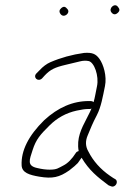

<svg xmlns="http://www.w3.org/2000/svg" viewBox="-20 -674 511 722"><path d="M399.5 -626.8C406.4 -618.6 414 -618.1 422.3 -625.2C433.5 -634.9 428.6 -642.1 422.8 -649C411.3 -664.3 386.3 -642.4 399.5 -626.8ZM210.4 -643.5C202.3 -636.5 201.6 -628.8 208.3 -620.5C221.2 -604.4 246.4 -626.1 233.4 -640C227.5 -646.9 221.4 -653 210.4 -643.5ZM138 -379 148.9 -391C169.5 -412.5 186.3 -420.7 226.7 -430.2C251.9 -436.1 270 -440.4 280.9 -443.2C291.8 -446 302.5 -446.4 312.9 -444.5C334.3 -440.6 353 -388.5 344.7 -349.5C339.6 -325.9 337.3 -307.9 331.9 -290C329 -292.7 325.6 -294 321.6 -294H313.6C254.1 -294 198.3 -270 146.2 -222C87 -163.8 58.8 -107.2 61.3 -52.3C62.6 -24.3 90.6 -16 127.5 -9.7C177.9 -1.2 203.1 -7.3 240.2 -33C255.7 -44.9 266.5 -54.2 272.7 -61L286.8 -81C315 -33.4 346.8 -8 388.4 23C396.6 26.8 402.4 28.3 405.6 27.5C419.2 24.2 424 6.6 414 0C410.4 -1.6 403.7 -5.9 393.8 -12.8C357.8 -37.7 330.7 -68.1 312.5 -104C301.4 -122.7 300.4 -142.9 309.6 -164.5C321.2 -192.2 326.7 -207.5 344.2 -241C360.2 -271.7 366.8 -311.7 374.7 -350C382.6 -388 368.8 -432.4 353.7 -453C339.9 -472 326.1 -477.1 296.2 -475C250.9 -468.7 208.5 -457 169.2 -440C155.3 -433.9 141.9 -423.9 128.9 -410L117 -398C102.6 -383.2 122.5 -364.5 138 -379ZM324.1 -266C321.8 -260 315.8 -247.5 305.9 -228.5C285.8 -189.8 267.4 -154.1 275.8 -106C270.9 -104.7 267.5 -102.5 265.6 -99.5C250.6 -75.9 234.8 -59.9 218.2 -51.6C198.9 -41.9 194.7 -36 166.5 -36C152.6 -36 137.4 -38 120.7 -42C80.3 -50.3 90.6 -72.5 102.5 -109.4C115.8 -150.8 131.7 -167.9 166 -202C194.9 -230.8 228.9 -249.4 268.2 -258C286.6 -262 300.1 -264 308.8 -264H316.8C319.5 -264 321.9 -264.7 324.1 -266Z"/></svg>

Font: MewTooHand
Style: Ita
Weight: 400
Designer: Mew Too, Robert Jablonski
Version: Version 0.77